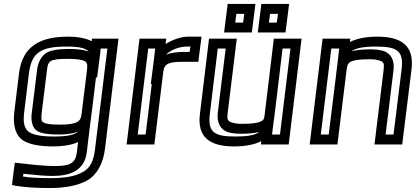

<svg xmlns="http://www.w3.org/2000/svg" viewBox="-20 -704 2106 969"><path d="M76 -334 52 -137C45 -79 56 -30 85 -4C114 22 171 35 249 35C284 35 335 31 374 13L368 64C361 123 330 134 253 134C214 134 157 129 82 120L55 117L51 145L43 209L41 230L61 234C104 241 161 245 231 245C310 245 376 232 421 206C470 178 501 120 510 46L575 -484L578 -509H553H469H444L443 -496C414 -511 373 -519 323 -519C186 -519 93 -473 76 -334ZM392 -131C389 -105 383 -96 369 -88C352 -79 324 -75 281 -75C234 -75 209 -79 198 -87C189 -92 187 -102 190 -131L217 -350C220 -378 225 -388 235 -395C247 -403 272 -407 320 -407C371 -407 398 -402 410 -394C420 -387 422 -377 419 -350L392 -131ZM428 -443C406 -453 370 -457 326 -457C274 -457 232 -450 211 -435C187 -419 171 -386 167 -350L140 -131C135 -93 144 -59 166 -44C185 -31 224 -25 275 -25C315 -25 349 -30 374 -39C353 -20 302 -15 255 -15C183 -15 142 -24 121 -42C102 -60 96 -87 102 -137L126 -334C139 -443 192 -469 317 -469C380 -469 413 -461 428 -443ZM442 -131 448 -177 465 -318 467 -311 470 -312 486 -437 488 -459H522L460 46C453 110 434 144 400 163C363 185 311 195 237 195C180 195 133 193 96 187L98 173C161 180 211 184 246 184C333 184 407 157 418 64L432 -52L442 -131Z M816 -482V-484L819 -509H794H709H684L681 -484L622 0L619 25H644H734H759L762 0L804 -341C809 -386 837 -392 906 -392H956H981L984 -417L994 -494L997 -519H972H928C897 -519 852 -505 816 -482ZM746 -280 715 -25H675L728 -459H763L757 -405L741 -280H746ZM818 -428C840 -452 886 -469 922 -469H941L937 -442H912C879 -442 846 -439 818 -428Z M1162 35C1217 35 1265 26 1299 8L1297 25H1322H1412H1437L1440 0L1499 -484L1502 -509H1477H1387H1362L1359 -484L1315 -119C1312 -101 1309 -96 1296 -91C1280 -83 1250 -79 1202 -79C1180 -79 1165 -81 1153 -85C1129 -92 1125 -99 1129 -134L1172 -484L1175 -509H1150H1060H1035L1032 -484L989 -129C974 -10 1040 35 1162 35ZM1365 -119 1373 -184 1406 -459H1446L1393 -25H1353L1357 -59L1365 -119ZM1168 -15C1060 -15 1028 -37 1039 -129L1079 -459H1119L1079 -134C1074 -86 1091 -49 1133 -36C1149 -32 1171 -29 1196 -29C1233 -29 1265 -32 1289 -38C1268 -22 1231 -15 1168 -15ZM1254 -565 1266 -659 1269 -684H1244H1154H1129L1126 -659L1114 -565L1111 -540H1136H1226H1251L1254 -565ZM1207 -590H1167L1173 -634H1213L1207 -590ZM1424 -565 1436 -659 1439 -684H1414H1324H1299L1296 -659L1284 -565L1281 -540H1306H1396H1421L1424 -565ZM1377 -590H1337L1343 -634H1383L1377 -590Z M1884 -519C1828 -519 1781 -510 1746 -492L1748 -509H1723H1633H1608L1605 -484L1546 0L1543 25H1568H1658H1683L1686 0L1729 -350C1732 -376 1737 -385 1749 -392C1764 -400 1793 -405 1844 -405C1865 -405 1880 -403 1893 -399C1917 -392 1920 -385 1916 -350L1873 0L1870 25H1895H1985H2010L2013 0L2057 -355C2071 -474 2006 -519 1884 -519ZM1679 -350 1673 -300 1639 -25H1599L1652 -459H1692L1688 -425L1679 -350ZM1878 -469C1985 -469 2018 -447 2007 -355L1966 -25H1926L1966 -350C1972 -398 1955 -435 1912 -448C1896 -452 1874 -455 1850 -455C1811 -455 1779 -452 1754 -445C1775 -461 1813 -469 1878 -469Z"/></svg>

Font: Gamestation Text Outline
Style: Italic
Weight: 400
Designer: Jonas Hecksher
Foundry: Jonas Hecksher, Playtypeª, e-types AS
Version: Version 1.003